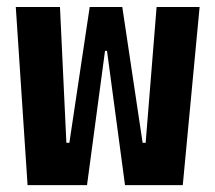

<svg xmlns="http://www.w3.org/2000/svg" viewBox="-20 -538 626 558"><path d="M343.3 0 291 -390.1H283.2L240.7 -517.6H335.4L394.5 -123H403.3L435.1 -517.6H560.1L511.2 0ZM60.1 0 25.9 -517.6H154.3L172.9 -123H181.6L240.7 -517.6H335.4L292 -390.1H285.2L232.9 0Z"/></svg>

Font: Cascadia Code PL
Style: Regular
Weight: 400
Monospace: yes
Designer: Aaron Bell
Foundry: Saja Typeworks
Version: Version 2102.003